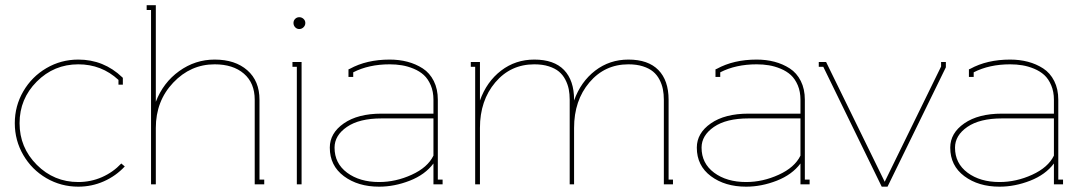

<svg xmlns="http://www.w3.org/2000/svg" viewBox="-20 -699 4103 728"><path d="M276.9 8.8Q211.4 8.8 156 -23.4Q100.6 -55.7 68.4 -111.1Q36.1 -166.5 36.1 -231.9Q36.1 -297.4 68.4 -352.8Q100.6 -408.2 156 -440.7Q211.4 -473.1 276.9 -473.1Q373.5 -473.1 443.8 -405.8L445.8 -403.8V-377.9H429.2V-396Q365.2 -455.1 276.9 -455.1Q184.6 -455.1 119.4 -389.6Q54.2 -324.2 54.2 -231.9Q54.2 -139.6 119.4 -74.2Q184.6 -8.8 276.9 -8.8Q324.2 -8.8 366.5 -27.3Q408.7 -45.9 439.9 -79.1L453.1 -67.9Q419.4 -31.7 373.8 -11.5Q328.1 8.8 276.9 8.8Z M793.9 -473.1Q871.6 -473.1 917.7 -432.6Q963.9 -392.1 963.9 -320.8V-18.1H981.9V0H945.8V-320.8Q945.8 -384.3 904.8 -419.7Q863.8 -455.1 793.9 -455.1Q702.6 -455.1 636.7 -385.5Q570.8 -315.9 570.8 -213.9V0H552.7V-661.1H536.1V-679.2H570.8V-313Q598.6 -385.7 659.4 -429.4Q720.2 -473.1 793.9 -473.1Z M1105.5 -445.8H1088.9V-463.9H1123.5V0H1105.5ZM1099.1 -595.7Q1092.8 -602.5 1092.8 -611.8Q1092.8 -621.1 1099.1 -627.4Q1105.5 -633.8 1114.7 -633.8Q1124 -633.8 1130.9 -627.4Q1137.7 -621.1 1137.7 -611.8Q1137.7 -602.5 1130.9 -595.7Q1124 -588.9 1114.7 -588.9Q1105.5 -588.9 1099.1 -595.7Z M1623.5 -108.9V-250H1426.3Q1342.3 -250 1295.4 -217.8Q1248.5 -185.5 1248.5 -139.2Q1248.5 -79.6 1296.1 -44.2Q1343.8 -8.8 1417.5 -8.8Q1480.5 -8.8 1541 -36.4Q1601.6 -64 1623.5 -108.9ZM1301.3 -430.2V-436L1306.2 -438Q1370.1 -473.1 1457.5 -473.1Q1493.7 -473.1 1525.1 -464.8Q1556.6 -456.5 1583 -439.5Q1609.4 -422.4 1624.8 -391.8Q1640.1 -361.3 1640.1 -320.8V-18.1H1658.2V0H1623.5V-79.1Q1591.8 -36.6 1533.7 -13.9Q1475.6 8.8 1417.5 8.8Q1337.4 8.8 1283.9 -31Q1230.5 -70.8 1230.5 -139.2Q1230.5 -194.3 1283.7 -231.2Q1336.9 -268.1 1426.3 -268.1H1623.5V-320.8Q1623.5 -351.6 1613.3 -375.7Q1603 -399.9 1586.9 -414.6Q1570.8 -429.2 1548.3 -438.5Q1525.9 -447.8 1503.9 -451.4Q1481.9 -455.1 1457.5 -455.1Q1378.4 -455.1 1319.3 -424.8V-407.2H1301.3Z M2005.9 -473.1Q2080.6 -473.1 2118.7 -433.6Q2156.7 -394 2156.7 -320.8V-317.9Q2182.1 -389.2 2236.8 -431.2Q2291.5 -473.1 2362.8 -473.1Q2437.5 -473.1 2476.3 -433.6Q2515.1 -394 2515.1 -320.8V-18.1H2531.7V0H2497.1V-320.8Q2497.1 -342.3 2493.4 -360.8Q2489.7 -379.4 2480.5 -397.2Q2471.2 -415 2456.3 -427.5Q2441.4 -439.9 2417.7 -447.5Q2394 -455.1 2362.8 -455.1Q2272.9 -455.1 2214.8 -386.5Q2156.7 -317.9 2156.7 -213.9V0H2140.1V-320.8Q2140.1 -342.3 2136.5 -360.8Q2132.8 -379.4 2123.5 -397.2Q2114.3 -415 2099.4 -427.5Q2084.5 -439.9 2060.8 -447.5Q2037.1 -455.1 2005.9 -455.1Q1916 -455.1 1857.9 -386.5Q1799.8 -317.9 1799.8 -213.9V0H1781.7V-445.8H1765.1V-463.9H1799.8V-317.9Q1825.2 -389.2 1879.9 -431.2Q1934.6 -473.1 2005.9 -473.1Z M3015.1 -108.9V-250H2817.9Q2733.9 -250 2687 -217.8Q2640.1 -185.5 2640.1 -139.2Q2640.1 -79.6 2687.7 -44.2Q2735.4 -8.8 2809.1 -8.8Q2872.1 -8.8 2932.6 -36.4Q2993.2 -64 3015.1 -108.9ZM2692.9 -430.2V-436L2697.8 -438Q2761.7 -473.1 2849.1 -473.1Q2885.3 -473.1 2916.7 -464.8Q2948.2 -456.5 2974.6 -439.5Q3001 -422.4 3016.4 -391.8Q3031.7 -361.3 3031.7 -320.8V-18.1H3049.8V0H3015.1V-79.1Q2983.4 -36.6 2925.3 -13.9Q2867.2 8.8 2809.1 8.8Q2729 8.8 2675.5 -31Q2622.1 -70.8 2622.1 -139.2Q2622.1 -194.3 2675.3 -231.2Q2728.5 -268.1 2817.9 -268.1H3015.1V-320.8Q3015.1 -351.6 3004.9 -375.7Q2994.6 -399.9 2978.5 -414.6Q2962.4 -429.2 2939.9 -438.5Q2917.5 -447.8 2895.5 -451.4Q2873.5 -455.1 2849.1 -455.1Q2770 -455.1 2710.9 -424.8V-407.2H2692.9Z M3323.2 8.8 3101.6 -445.8H3084.5V-463.9H3112.3L3334.5 -9.8L3548.3 -446.8V-463.9H3566.4V-443.8L3345.2 8.8Z M3976.1 -108.9V-250H3778.8Q3694.8 -250 3647.9 -217.8Q3601.1 -185.5 3601.1 -139.2Q3601.1 -79.6 3648.7 -44.2Q3696.3 -8.8 3770 -8.8Q3833 -8.8 3893.6 -36.4Q3954.1 -64 3976.1 -108.9ZM3653.8 -430.2V-436L3658.7 -438Q3722.7 -473.1 3810.1 -473.1Q3846.2 -473.1 3877.7 -464.8Q3909.2 -456.5 3935.5 -439.5Q3961.9 -422.4 3977.3 -391.8Q3992.7 -361.3 3992.7 -320.8V-18.1H4010.7V0H3976.1V-79.1Q3944.3 -36.6 3886.2 -13.9Q3828.1 8.8 3770 8.8Q3689.9 8.8 3636.5 -31Q3583 -70.8 3583 -139.2Q3583 -194.3 3636.2 -231.2Q3689.5 -268.1 3778.8 -268.1H3976.1V-320.8Q3976.1 -351.6 3965.8 -375.7Q3955.6 -399.9 3939.5 -414.6Q3923.3 -429.2 3900.9 -438.5Q3878.4 -447.8 3856.4 -451.4Q3834.5 -455.1 3810.1 -455.1Q3731 -455.1 3671.9 -424.8V-407.2H3653.8Z"/></svg>

Font: Rawengulk
Style: Light
Weight: 300
Version: Version 0.92